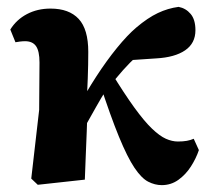

<svg xmlns="http://www.w3.org/2000/svg" viewBox="-20 -524 617 559"><path d="M90 14 71 -4 94 -204 95 -342Q95 -375 85 -389.5Q75 -404 53 -404Q46 -404 38 -403Q30 -402 25 -401L10 -438Q28 -467 58.5 -483Q89 -499 127 -499Q181 -499 209 -469Q237 -439 237 -373Q237 -336 235.5 -295.5Q234 -255 232 -215L235 -212Q234 -178 232.5 -140Q231 -102 229.5 -66Q228 -30 227 -1ZM207 -115 164 -167H185L207 -211Q231 -256 260.5 -301.5Q290 -347 320.5 -384.5Q351 -422 377 -444Q410 -472 439.5 -486Q469 -500 500 -504Q521 -500 535 -483.5Q549 -467 549 -436Q549 -398 519 -377.5Q489 -357 435 -354L331 -347L426 -399Q402 -382 380 -362Q358 -342 338 -319.5Q318 -297 298 -271L289 -262Q274 -238 260.5 -214Q247 -190 233.5 -166Q220 -142 207 -115ZM451 15Q431 15 411.5 5Q392 -5 371.5 -35.5Q351 -66 326.5 -125.5Q302 -185 270 -283L304 -313Q342 -251 371 -211Q400 -171 422.5 -149.5Q445 -128 463 -120Q481 -112 498 -112Q513 -112 524 -114Q535 -116 544 -120L559 -87Q551 -63 536 -39.5Q521 -16 499.5 -0.5Q478 15 451 15Z"/></svg>

Font: Source Serif 4 18pt
Style: Bold
Weight: 700
Designer: Frank Grießhammer
Foundry: Adobe Systems Incorporated
Version: Version 4.004;hotconv 1.0.116;makeotfexe 2.5.65601